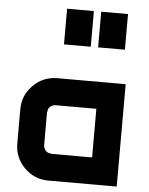

<svg xmlns="http://www.w3.org/2000/svg" viewBox="-57 -888 725 934"><g transform="rotate(5 305.5 -420.5)"><path d="M399.2 -666.7V-840.8H530V-666.7ZM232.5 -666.7V-840.8H363.3V-666.7ZM548.3 0H215Q145.8 0 97.1 -48.8Q48.3 -97.5 48.3 -166.7V-333.3Q48.3 -402.5 97.1 -451.2Q145.8 -500 215 -500H548.3ZM416.7 -130.8V-368.3H215Q201.7 -366.7 191.2 -357.9Q180.8 -349.2 180.8 -333.3H179.2V-166.7Q180.8 -153.3 190 -142.9Q199.2 -132.5 215 -132.5V-130.8Z"/></g></svg>

Font: 0xA000-Squareish
Style: Squareish-Bold
Weight: 700
Version: Version 0.1